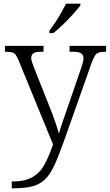

<svg xmlns="http://www.w3.org/2000/svg" viewBox="-20 -786 598 1046"><path d="M44 203Q115 203 156 179.5Q197 156 222 111Q247 66 269 1L83 -453Q74 -475 66.5 -486Q59 -497 46 -500.5Q33 -504 10 -504H7V-536H217V-504H204Q173 -504 161.5 -495.5Q150 -487 150 -468Q150 -455 169 -408L243 -222Q254 -196 265.5 -165Q277 -134 286.5 -105.5Q296 -77 301 -58Q309 -88 320.5 -120.5Q332 -153 345 -191L421 -412Q427 -429 431 -444Q435 -459 435 -468Q435 -486 422.5 -495Q410 -504 378 -504H359V-536H558V-504H554Q531 -504 518 -499.5Q505 -495 496.5 -481.5Q488 -468 478 -440L324 -5Q297 70 274.5 118Q252 166 224 192.5Q196 219 155 229.5Q114 240 50 240H44ZM249 -619Q264 -638 281 -664Q298 -690 313.5 -717Q329 -744 340 -766H418V-756Q405 -739 379 -710Q353 -681 323.5 -652.5Q294 -624 271 -606H249Z"/></svg>

Font: Noto Serif Tamil Light
Style: Regular
Weight: 300
Designer: Indian Type Foundry, Tom Grace, and the Monotype Design Team
Foundry: Monotype Imaging Inc.
Version: Version 2.004; ttfautohint (v1.8.4.7-5d5b)